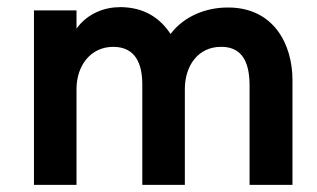

<svg xmlns="http://www.w3.org/2000/svg" viewBox="-20 -517 887 537"><path d="M75 0H194V-268C194 -333 233 -386 297 -386H298C359 -385 378 -339 378 -280V0H497V-268C497 -333 534 -386 598 -386H601C661 -385 678 -337 678 -278V0H798V-293C798 -394 745 -495 620 -496H617C556 -496 495 -472 457 -422C426 -469 382 -495 322 -497H316C274 -497 226 -481 194 -437V-488H75Z"/></svg>

Font: FREAK Grotesk Next
Style: Bold
Weight: 700
Width: 3
Designer: La Scuola Open Source
Foundry: La Scuola Open Source
Version: Version 1.000;PS 1.0;hotconv 1.0.72;makeotf.lib2.5.5900